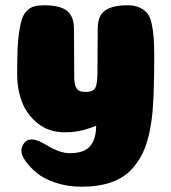

<svg xmlns="http://www.w3.org/2000/svg" viewBox="-20 -497 647 727"><path d="M564 -282Q564 -111 554 -43Q546 18 529 62.5Q512 107 481 141.5Q450 176 402 193Q354 210 288 210Q235 210 189.5 194.5Q144 179 117.5 156.5Q91 134 76 112Q61 90 61 74Q61 58 71.5 44.5Q82 31 100 31Q113 31 130.5 39Q148 47 164 57Q180 67 202 75Q224 83 245 83Q299 83 321.5 56Q344 29 344 -21Q327 -14 311 -9Q295 -4 280 -1Q265 2 251.5 3Q238 4 225 4Q166 4 124 -29Q82 -62 63.5 -110.5Q45 -159 45 -215Q45 -271 46.5 -310Q48 -349 53 -379.5Q58 -410 64.5 -428Q71 -446 83 -457.5Q95 -469 110 -473Q125 -477 146 -477Q209 -477 234.5 -455.5Q260 -434 260 -388L261 -227Q261 -211 261 -203.5Q261 -196 262.5 -185Q264 -174 266.5 -169Q269 -164 273.5 -158.5Q278 -153 285.5 -151Q293 -149 304 -149Q334 -149 341.5 -165.5Q349 -182 349 -226L350 -388Q350 -419 360.5 -438Q371 -457 396 -467Q421 -477 464 -477Q490 -477 508.5 -468.5Q527 -460 538 -446.5Q549 -433 554.5 -406.5Q560 -380 562 -353Q564 -326 564 -282Z"/></svg>

Font: Coiny
Style: Regular
Weight: 400
Version: Version 001.001